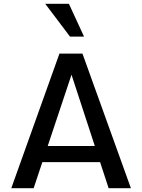

<svg xmlns="http://www.w3.org/2000/svg" viewBox="-20 -994 751 1014"><path d="M39.6 0 293.9 -710.9H415.5L671.4 0H553.7L350.6 -621.1L364.7 -620.6L157.7 0ZM156.7 -137.7 182.1 -223.1H530.3L554.7 -137.7ZM349.6 -800.8 218.8 -974.1H343.8L423.8 -800.8Z"/></svg>

Font: Monda Medium
Style: Regular
Weight: 500
Designer: Vernon Adams
Foundry: Vernon Adams
Version: Version 2.200